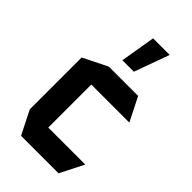

<svg xmlns="http://www.w3.org/2000/svg" viewBox="-231 -818 887 887"><g transform="rotate(45 212.0 -375.0)"><path d="M98 0 40 -115V-116H401V-115L343 0ZM40 -116V-454L159 -513H160V-116ZM160 -397V-513H350L408 -398V-397ZM182 -578 211 -750H319V-749L257 -578Z"/></g></svg>

Font: Foldit Medium
Style: Regular
Weight: 500
Version: Version 1.003